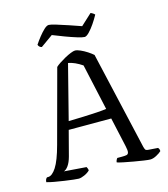

<svg xmlns="http://www.w3.org/2000/svg" viewBox="-130 -1007 969 1108"><g transform="rotate(-15 355.0 -453.0)"><path d="M202 0Q195 0 172 -2.5Q149 -5 118.5 -9.5Q88 -14 60 -19Q32 -24 16 -29Q16 -46 27 -55H34Q58 -55 83 -93.5Q108 -132 132 -221L249 -655Q257 -663 273.5 -674Q290 -685 309 -695.5Q328 -706 345.5 -713Q363 -720 372 -720Q384 -720 403.5 -711.5Q423 -703 443 -690Q463 -677 475 -666L609 -82Q612 -70 615.5 -64Q619 -58 634 -57L690 -53Q692 -50 694.5 -47Q697 -44 698 -32Q688 -22 667.5 -11Q647 0 630 0Q619 0 592 -4Q565 -8 533.5 -13.5Q502 -19 475.5 -24.5Q449 -30 438 -34Q438 -41 441.5 -48Q445 -55 448 -58H476Q493 -58 503 -60Q513 -62 515.5 -73Q518 -84 512 -111L473 -287H219L180 -138Q171 -105 157.5 -86Q144 -67 130 -63L263 -53Q264 -50 267 -44.5Q270 -39 270 -31Q257 -18 236.5 -9Q216 0 202 0ZM232 -336Q276 -337 320.5 -338.5Q365 -340 402 -342.5Q439 -345 459 -348L398 -624Q354 -654 315 -661ZM447 -781Q435 -781 404 -790.5Q373 -800 335.5 -814Q298 -828 266 -841L193 -789Q187 -790 181 -794.5Q175 -799 172 -808Q185 -828 202 -849.5Q219 -871 235.5 -886.5Q252 -902 264 -902Q275 -902 306.5 -892.5Q338 -883 376.5 -870Q415 -857 449 -845L515 -906Q523 -903 529.5 -898.5Q536 -894 539 -890Q526 -866 509 -841Q492 -816 475 -798.5Q458 -781 447 -781Z"/></g></svg>

Font: Texturina Light
Style: Regular
Weight: 300
Designer: Guillermo Torres Carreño
Foundry: Omnibus-Type
Version: Version 1.002; ttfautohint (v1.8.3)